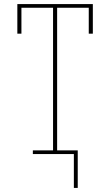

<svg xmlns="http://www.w3.org/2000/svg" viewBox="-20 -755 540 941"><path d="M342 166V0H141V-18H240V-717H85V-590H65V-735H435V-590H415V-717H260V-18H361V166Z"/></svg>

Font: Iosevka Slab Thin
Style: Regular
Weight: 100
Monospace: yes
Designer: Belleve Invis
Foundry: Belleve Invis
Version: Version 11.1.0; ttfautohint (v1.8.3)